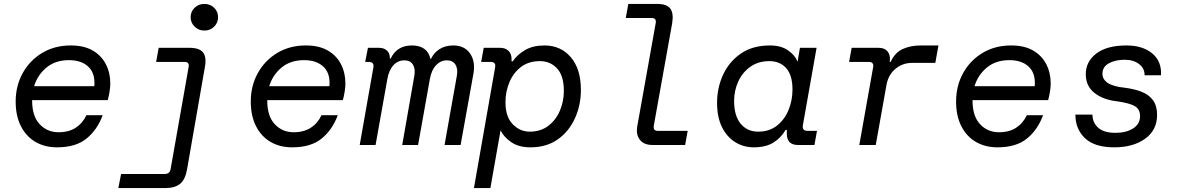

<svg xmlns="http://www.w3.org/2000/svg" viewBox="-20 -740 6040 980"><path d="M271 12Q208 12 160.5 -16Q113 -44 86.5 -96.5Q60 -149 60 -222Q60 -302 96 -367Q132 -432 195.5 -470Q259 -508 341 -508Q409 -508 453.5 -482Q498 -456 520.5 -412Q543 -368 543 -314Q543 -295 539 -271Q535 -247 530 -229H144V-227Q144 -147 182.5 -106Q221 -65 279 -65Q331 -65 366.5 -88Q402 -111 421 -152H504Q477 -78 422 -33Q367 12 271 12ZM332 -433Q263 -433 217.5 -395.5Q172 -358 154 -300H461Q462 -304 462 -309Q462 -314 462 -318Q462 -373 427 -403Q392 -433 332 -433Z M1023 -584Q994 -584 973.5 -604Q953 -624 953 -652Q953 -681 973.5 -700.5Q994 -720 1023 -720Q1053 -720 1073 -700.5Q1093 -681 1093 -652Q1093 -624 1073 -604Q1053 -584 1023 -584ZM584 220 598 148H821Q847 148 851 122L943 -399Q947 -424 922 -424H777L790 -496H947Q998 -496 1016.5 -472Q1035 -448 1026 -399L935 123Q926 176 899.5 198Q873 220 822 220Z M1471 12Q1408 12 1360.5 -16Q1313 -44 1286.5 -96.5Q1260 -149 1260 -222Q1260 -302 1296 -367Q1332 -432 1395.5 -470Q1459 -508 1541 -508Q1609 -508 1653.5 -482Q1698 -456 1720.5 -412Q1743 -368 1743 -314Q1743 -295 1739 -271Q1735 -247 1730 -229H1344V-227Q1344 -147 1382.5 -106Q1421 -65 1479 -65Q1531 -65 1566.5 -88Q1602 -111 1621 -152H1704Q1677 -78 1622 -33Q1567 12 1471 12ZM1532 -433Q1463 -433 1417.5 -395.5Q1372 -358 1354 -300H1661Q1662 -304 1662 -309Q1662 -314 1662 -318Q1662 -373 1627 -403Q1592 -433 1532 -433Z M1816 0 1886 -397Q1890 -424 1862 -424H1844L1858 -496H1914Q1940 -496 1955 -482Q1970 -468 1970 -443V-441H1974Q2006 -508 2082 -508Q2161 -508 2177 -440H2180Q2194 -470 2223 -489Q2252 -508 2294 -508Q2350 -508 2378.5 -468Q2407 -428 2397 -367L2331 0H2249L2312 -354Q2318 -389 2304.5 -410.5Q2291 -432 2261 -432Q2229 -432 2205.5 -407Q2182 -382 2174 -336L2114 0H2033L2095 -354Q2101 -389 2087.5 -410.5Q2074 -432 2044 -432Q2011 -432 1988 -407Q1965 -382 1957 -336L1897 0Z M2399 220 2507 -395Q2513 -424 2484 -424H2436L2449 -496H2532Q2560 -496 2575.5 -480.5Q2591 -465 2591 -440V-427H2597Q2621 -462 2661 -485Q2701 -508 2759 -508Q2842 -508 2893.5 -448Q2945 -388 2945 -281Q2945 -204 2915 -137Q2885 -70 2827.5 -29Q2770 12 2687 12Q2627 12 2588.5 -15Q2550 -42 2535 -75L2483 220ZM2684 -68Q2740 -68 2779 -98Q2818 -128 2838 -175.5Q2858 -223 2858 -276Q2858 -353 2823.5 -390.5Q2789 -428 2736 -428Q2678 -428 2639 -398Q2600 -368 2580 -320Q2560 -272 2560 -218Q2560 -144 2597 -106Q2634 -68 2684 -68Z M3310 0Q3267 0 3246 -26.5Q3225 -53 3233 -97L3327 -623Q3331 -648 3307 -648H3174L3187 -720H3334Q3383 -720 3401 -696.5Q3419 -673 3411 -622L3317 -98Q3313 -72 3337 -72H3490L3477 0Z M3828 12Q3775 12 3732.5 -14.5Q3690 -41 3665 -91.5Q3640 -142 3640 -215Q3640 -292 3671 -359Q3702 -426 3762 -467Q3822 -508 3910 -508Q3967 -508 4003 -482.5Q4039 -457 4051 -425L4063 -496H4148L4078 -101Q4073 -72 4102 -72H4150L4137 0H4053Q3996 0 3996 -58V-77H3990Q3966 -36 3927 -12Q3888 12 3828 12ZM3850 -68Q3907 -68 3946 -99Q3985 -130 4005 -179Q4025 -228 4025 -283Q4025 -356 3993 -392Q3961 -428 3907 -428Q3850 -428 3809.5 -399Q3769 -370 3748 -323.5Q3727 -277 3727 -225Q3727 -149 3760.5 -108.5Q3794 -68 3850 -68Z M4366 0 4437 -399Q4439 -410 4433.5 -417Q4428 -424 4416 -424H4314L4327 -496H4464Q4495 -496 4510 -478Q4525 -460 4522 -430L4521 -424H4526Q4548 -472 4588 -490Q4628 -508 4679 -508H4770L4754 -419H4635Q4588 -419 4551.5 -389.5Q4515 -360 4505 -308L4450 0Z M5071 12Q5008 12 4960.5 -16Q4913 -44 4886.5 -96.5Q4860 -149 4860 -222Q4860 -302 4896 -367Q4932 -432 4995.5 -470Q5059 -508 5141 -508Q5209 -508 5253.5 -482Q5298 -456 5320.5 -412Q5343 -368 5343 -314Q5343 -295 5339 -271Q5335 -247 5330 -229H4944V-227Q4944 -147 4982.5 -106Q5021 -65 5079 -65Q5131 -65 5166.5 -88Q5202 -111 5221 -152H5304Q5277 -78 5222 -33Q5167 12 5071 12ZM5132 -433Q5063 -433 5017.5 -395.5Q4972 -358 4954 -300H5261Q5262 -304 5262 -309Q5262 -314 5262 -318Q5262 -373 5227 -403Q5192 -433 5132 -433Z M5667 12Q5567 12 5518 -34.5Q5469 -81 5469 -155H5556Q5556 -115 5585 -88.5Q5614 -62 5673 -62Q5728 -62 5763.5 -84.5Q5799 -107 5799 -147Q5799 -183 5772 -198.5Q5745 -214 5681 -223Q5610 -231 5566 -266Q5522 -301 5522 -361Q5522 -426 5576 -467Q5630 -508 5730 -508Q5812 -508 5861 -467.5Q5910 -427 5906 -356H5822Q5823 -391 5794 -413Q5765 -435 5721 -435Q5673 -435 5640 -417Q5607 -399 5607 -363Q5607 -335 5634.5 -316.5Q5662 -298 5722 -292Q5770 -286 5807 -271.5Q5844 -257 5865 -228.5Q5886 -200 5886 -153Q5886 -76 5825 -32Q5764 12 5667 12Z"/></svg>

Font: DM Mono
Style: Italic
Weight: 400
Italic angle: -10°
Designer: Colophon Foundry
Foundry: Colophon Foundry
Version: Version 1.000; ttfautohint (v1.8.2.53-6de2)